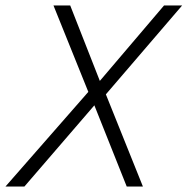

<svg xmlns="http://www.w3.org/2000/svg" viewBox="-57 -680 684 700"><path d="M-37 0 265 -345 138 -660H199L307 -385L541 -660H607L329 -336L464 0H405L287 -296L32 0Z"/></svg>

Font: Kantumruy Pro Light
Style: Italic
Weight: 300
Italic angle: -13°
Version: Version 1.002